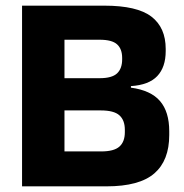

<svg xmlns="http://www.w3.org/2000/svg" viewBox="-20 -659 650 679"><path d="M357 0H169.5V-123.5H338Q383 -123.5 402.2 -140.5Q421.5 -157.5 421.5 -191.5V-200Q421.5 -234 402.2 -251.2Q383 -268.5 336.5 -268.5H167V-382.5H332.5Q376 -382.5 394 -399.5Q412 -416.5 412 -449V-454Q412 -486 394 -502.2Q376 -518.5 332.5 -518.5H166.5V-639H349Q465 -639 515.5 -600.2Q566 -561.5 566 -486V-478.5Q566 -421.5 536.2 -390Q506.5 -358.5 443 -354.5V-349Q513.5 -339.5 546 -301.5Q578.5 -263.5 578.5 -195V-181.5Q578.5 -91.5 525.8 -45.8Q473 0 357 0ZM208 0H58V-639H208Z"/></svg>

Font: Anek Malayalam Medium
Style: Bold
Weight: 700
Version: Version 1.003